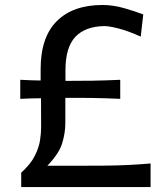

<svg xmlns="http://www.w3.org/2000/svg" viewBox="-20 -762 667 782"><path d="M66.4 0V-58.6Q105 -93.8 121.8 -127.4Q138.7 -161.1 143.1 -190.9Q147.5 -220.7 147.5 -244.6L147 -361.8Q127 -361.8 105.5 -361.1Q84 -360.4 62.5 -359.4V-437Q84 -436 105 -435.1Q126 -434.1 145.5 -434.1V-480Q145.5 -610.8 211.7 -676.3Q277.8 -741.7 397.5 -741.7Q441.4 -741.7 486.8 -728.5Q532.2 -715.3 563.5 -703.1L553.2 -612.8Q502.9 -635.7 463.6 -645.8Q424.3 -655.8 404.8 -655.8Q326.7 -654.3 286.6 -611.6Q246.6 -568.8 246.6 -475.6V-432.6Q303.2 -432.6 355.5 -433.3Q407.7 -434.1 469.7 -437V-359.4Q407.7 -362.3 355 -363Q302.2 -363.8 246.1 -363.3V-259.8Q246.1 -221.2 233.4 -179Q220.7 -136.7 172.9 -86.9H287.6Q355.5 -86.9 407.2 -87.4Q459 -87.9 503.4 -90.1Q547.9 -92.3 593.3 -96.2V0Z"/></svg>

Font: Pinar Medium
Style: Regular
Weight: 500
Designer: Amin Abedi
Version: Version 3.000